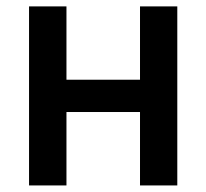

<svg xmlns="http://www.w3.org/2000/svg" viewBox="-20 -565 627 585"><path d="M182.5 -545.5H68.5V0H182.5V-223.7H406.6V0H520.2V-545.5H406.6V-322.1H182.5Z"/></svg>

Font: Magic Ui Pro Semi Bold
Style: Regular
Weight: 600
Designer: Stefan Endress, Andreas Faust
Version: Version 1.000;FEAKit 1.0